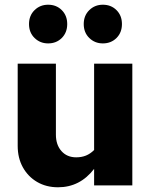

<svg xmlns="http://www.w3.org/2000/svg" viewBox="-20 -786 640 814"><path d="M226 8Q176 8 137.5 -14.5Q99 -37 77 -76.5Q55 -116 55 -168V-516H217V-215Q217 -172 240.5 -145.5Q264 -119 303 -119Q326 -119 344.5 -126.5Q363 -134 379 -150V-516H541V0H379V-70Q319 8 226 8ZM184 -602Q150 -602 126.5 -625Q103 -648 103 -684Q103 -720 126.5 -743Q150 -766 184 -766Q219 -766 242 -743Q265 -720 265 -684Q265 -648 242 -625Q219 -602 184 -602ZM416 -602Q382 -602 358.5 -625Q335 -648 335 -684Q335 -720 358.5 -743Q382 -766 416 -766Q451 -766 474 -743Q497 -720 497 -684Q497 -648 474 -625Q451 -602 416 -602Z"/></svg>

Font: Red Hat Mono VF Light
Style: Regular
Weight: 300
Monospace: yes
Designer: Pentagram, MCKL
Foundry: Pentagram, MCKL
Version: Version 1.023